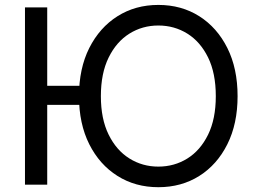

<svg xmlns="http://www.w3.org/2000/svg" viewBox="-20 -758 1049 788"><path d="M329.6 -405.8V-327.6H126.5V-405.8ZM173.8 -727.5V0H82.5V-727.5ZM629.9 10.3Q535.6 10.3 462.2 -35.9Q388.7 -82 346.4 -166Q304.2 -250 304.2 -363.3Q304.2 -477.1 346.4 -561Q388.7 -645 462.2 -691.4Q535.6 -737.8 629.9 -737.8Q724.6 -737.8 797.9 -691.4Q871.1 -645 913.1 -561Q955.1 -477.1 955.1 -363.3Q955.1 -250 913.1 -166Q871.1 -82 797.9 -35.9Q724.6 10.3 629.9 10.3ZM629.9 -74.2Q695.3 -74.2 748.8 -107.4Q802.2 -140.6 834 -205.3Q865.7 -270 865.7 -363.3Q865.7 -457.5 834 -522.2Q802.2 -586.9 748.8 -620.1Q695.3 -653.3 629.9 -653.3Q564.5 -653.3 511 -619.9Q457.5 -586.4 425.8 -521.7Q394 -457 394 -363.3Q394 -270 425.8 -205.6Q457.5 -141.1 511 -107.7Q564.5 -74.2 629.9 -74.2Z"/></svg>

Font: Inter 20pt
Style: Regular
Weight: 400
Version: Version 4.001;git-66647c0bb